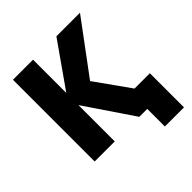

<svg xmlns="http://www.w3.org/2000/svg" viewBox="-234 -896 1220 1220"><g transform="rotate(-45 376.5 -285.5)"><path d="M256.8 -324.2V2H76.2V-732.4H256.8V-433.6L466.8 -732.4H678.7L417 -379.9L583 -146.5H720.7V160.2H548.8V2H477.5Z"/></g></svg>

Font: Gen Shin Gothic Heavy
Style: Bold
Weight: 900
Designer: [Source Han Sans]
Ryoko NISHIZUKA  (kana & ideographs); Paul D. Hunt (Latin, Greek & Cyrillic); Wenlong ZHANG  (bopomofo
Version: Version 1.002.20150607